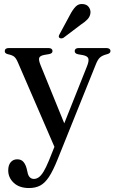

<svg xmlns="http://www.w3.org/2000/svg" viewBox="-20 -708 580 969"><path d="M313.5 -63 260.5 46.5 70.5 -392.5Q61.5 -414 51.5 -422Q41.5 -430 19.5 -434.5Q10.5 -437 7.2 -440.8Q4 -444.5 4 -450.5Q4 -457.5 9.2 -461.5Q14.5 -465.5 24 -465.5H225Q234.5 -465.5 239.8 -461.5Q245 -457.5 245 -450.5Q245 -444.5 241.2 -440.8Q237.5 -437 228 -435L204.5 -431Q182 -427 178 -416.2Q174 -405.5 185 -378.5ZM227 102 269.5 -4 282 -29.5 418.5 -372Q430 -400.5 425.8 -413Q421.5 -425.5 397.5 -430L374.5 -434Q365 -436 361 -440Q357 -444 357 -450.5Q357 -457.5 362.2 -461.5Q367.5 -465.5 377 -465.5H517.5Q526.5 -465.5 532 -461.5Q537.5 -457.5 537.5 -450.5Q537.5 -445 533.8 -441Q530 -437 520.5 -434.5Q496.5 -428.5 484.8 -418Q473 -407.5 463 -381.5L270 98Q247.5 154 227 185Q206.5 216 182.8 228.5Q159 241 126.5 241Q77.5 241 49.5 214.8Q21.5 188.5 21.5 152Q21.5 125.5 34 110.8Q46.5 96 67 96Q87 96 98 108.8Q109 121.5 114.5 142.5L118.5 159.5Q121.5 177.5 130 186.2Q138.5 195 151 195Q163.5 195 175.2 187Q187 179 199.5 158.8Q212 138.5 227 102ZM333 -632.5Q347 -659.5 362 -674.8Q377 -690 399 -687.5Q419 -685.5 428.5 -671.8Q438 -658 436.5 -642.5Q434.5 -624.5 422 -611Q409.5 -597.5 388.5 -584L300 -517Q295 -514.5 289.5 -514.2Q284 -514 280 -517Q275.5 -521 276.8 -526Q278 -531 281 -536Z"/></svg>

Font: Fraunces 36pt
Style: Regular
Weight: 400
Version: Version 1.000;[b76b70a41]